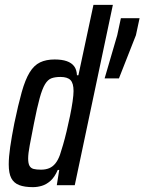

<svg xmlns="http://www.w3.org/2000/svg" viewBox="-20 -763 595 791"><path d="M116 8Q81 8 59 -0.5Q37 -9 26.5 -29Q16 -49 16 -86Q16 -116 22 -157.5Q28 -199 39 -255Q55 -332 69.5 -383.5Q84 -435 102 -464.5Q120 -494 145 -506Q170 -518 205 -518Q235 -518 255 -511Q275 -504 285.5 -490Q296 -476 297 -453H303L365 -743H445L288 0H214L224 -63H218Q205 -33 188 -18Q171 -3 152.5 2.5Q134 8 116 8ZM149 -64Q168 -64 182.5 -70Q197 -76 208 -89.5Q219 -103 227 -125Q232 -140 239.5 -165.5Q247 -191 254.5 -222.5Q262 -254 268.5 -285.5Q275 -317 279 -344.5Q283 -372 283 -388Q283 -420 270.5 -433Q258 -446 229 -446Q207 -446 192 -440.5Q177 -435 165.5 -416Q154 -397 143.5 -359Q133 -321 120 -255Q109 -199 102.5 -164.5Q96 -130 96 -110Q96 -90 101.5 -80Q107 -70 118.5 -67Q130 -64 149 -64ZM411 -440 463 -618 478 -688H555L540 -618L470 -440Z"/></svg>

Font: Saira ExtraCondensed Medium
Style: Italic
Weight: 500
Width: 2
Italic angle: -12°
Designer: Hector Gatti with collaboration of the Omnibus-Type team
Foundry: Omnibus-Type
Version: Version 1.101